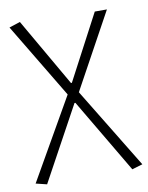

<svg xmlns="http://www.w3.org/2000/svg" viewBox="-82 -582 649 841"><g transform="rotate(-10 242.5 -161.5)"><path d="M438 199 243 -131H239L59 199L10 187L216 -173L16 -506L65 -522L239 -220H243L396 -510H450L266 -174L485 185Z"/></g></svg>

Font: LXGW 975 Gothic SC 200W
Style: Regular
Weight: 200
Version: Version 2.01;February 25, 2021